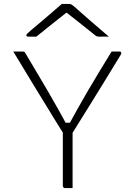

<svg xmlns="http://www.w3.org/2000/svg" viewBox="-20 -964 690 984"><path d="M352 0Q346 0 339.5 0Q333 0 326.5 0Q320 0 313 0Q310 0 307.5 -1.5Q305 -3 303.5 -5.5Q302 -8 302 -11Q302 -88 302 -165.5Q302 -243 302 -320H352Q352 -285 352 -247.5Q352 -210 352 -172.5Q352 -135 352 -100Q352 -74 352 -49Q352 -24 352 0ZM48 -700Q59 -700 71 -700Q83 -700 94 -700Q100 -700 103 -699Q106 -698 108 -695.5Q110 -693 111 -690Q141 -639 170 -590.5Q199 -542 227 -494Q255 -446 282 -397.5Q309 -349 336 -299L312 -335H352L317 -296Q349 -355 376 -403.5Q403 -452 429.5 -497Q456 -542 485.5 -591Q515 -640 552 -700Q563 -700 574 -700Q585 -700 595 -700Q598 -700 600.5 -696Q603 -692 601 -687Q578 -649 552.5 -607.5Q527 -566 501 -523.5Q475 -481 448.5 -438.5Q422 -396 396.5 -355Q371 -314 348 -277Q335 -277 327 -277Q319 -277 314.5 -277.5Q310 -278 307.5 -279Q305 -280 304 -281Q280 -319 254.5 -361Q229 -403 202.5 -446Q176 -489 149.5 -532.5Q123 -576 97.5 -618.5Q72 -661 48 -700ZM297 -944Q303 -944 309 -944Q315 -944 321 -944Q327 -944 333 -944Q341 -944 347 -940.5Q353 -937 369 -923Q377 -916 396.5 -898.5Q416 -881 441 -859.5Q466 -838 491.5 -816Q517 -794 538 -776Q526 -777 515.5 -776.5Q505 -776 493 -776Q482 -776 477 -777.5Q472 -779 464 -786Q447 -800 403.5 -834.5Q360 -869 299 -917L353 -898Q337 -898 321 -898Q305 -898 289 -898L343 -917Q282 -869 240 -835.5Q198 -802 166 -776H127Q122 -776 119.5 -777Q117 -778 116 -779.5Q115 -781 115 -783Q115 -787 119.5 -791.5Q124 -796 140 -810Q153 -821 174.5 -839Q196 -857 220 -877.5Q244 -898 264.5 -916Q285 -934 297 -944Z"/></svg>

Font: Recursive Light
Style: Regular
Weight: 300
Version: Version 1.085